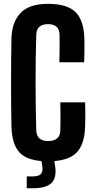

<svg xmlns="http://www.w3.org/2000/svg" viewBox="-20 -829 495 998"><path d="M230 9.5Q128 9.5 84.8 -33Q41.5 -75.5 39.5 -174Q38.5 -223 38 -281Q37.5 -339 37.5 -400Q37.5 -461 38 -519.2Q38.5 -577.5 39.5 -627Q41 -712 85.8 -760.5Q130.5 -809 230 -809Q328 -809 372 -766.8Q416 -724.5 418.5 -626.5Q419 -609 419 -587.5Q419 -566 418.5 -544.2Q418 -522.5 417.5 -505.5H288.5Q289 -526 289.5 -551.8Q290 -577.5 290 -603.5Q290 -629.5 289.5 -650Q289 -676.5 273.8 -690Q258.5 -703.5 230 -703.5Q200.5 -703.5 185 -690Q169.5 -676.5 168.5 -650Q166.5 -592 165.8 -528.5Q165 -465 165 -400Q165 -335 165.8 -271.8Q166.5 -208.5 168.5 -150.5Q169.5 -123.5 185 -109.8Q200.5 -96 230 -96Q261 -96 277 -109.8Q293 -123.5 293.5 -150.5Q294 -171 294.2 -197.5Q294.5 -224 294.2 -250.5Q294 -277 293.5 -297H422.5Q423.5 -268.5 423.5 -235.8Q423.5 -203 422.5 -174Q420 -75.5 375.2 -33Q330.5 9.5 230 9.5ZM119 149.5V88H150Q179.5 88 191.8 76Q204 64 200 37L193 -8.5H260L267 37Q275 96.5 246.8 123Q218.5 149.5 150 149.5Z"/></svg>

Font: Big Shoulders Display Thin ExtraBold
Style: Regular
Weight: 800
Version: Version 2.002